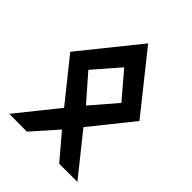

<svg xmlns="http://www.w3.org/2000/svg" viewBox="-213 -862 969 969"><g transform="rotate(45 271.0 -378.0)"><path d="M387 -444 270 -308 151 -444 270 -581ZM22 -444 200 -222 26 -5 152 -4 270 -137 382 -5H512L338 -222L516 -444L270 -752Z"/></g></svg>

Font: Ny Stormning
Style: Fi
Weight: 300
Designer: Robert Jablonski, Mew Too
Foundry: Cannot Into Space Fonts
Version: Version 0.90